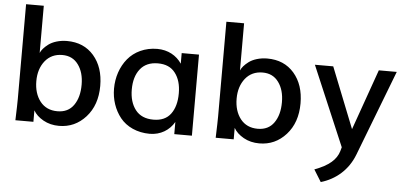

<svg xmlns="http://www.w3.org/2000/svg" viewBox="-58 -841 2516 1182"><g transform="rotate(5 1200.0 -250.5)"><path d="M306.6 -77.6C261.2 -77.6 225.6 -93.8 199.7 -126.5C174.3 -159.2 161.6 -201.2 161.6 -251.5C161.6 -301.8 174.8 -343.3 200.7 -376C227.1 -408.7 262.7 -425.3 307.6 -425.3C350.1 -425.3 382.8 -409.2 406.2 -377C429.7 -345.2 441.4 -303.7 441.4 -253.4C441.4 -201.2 430.2 -159.2 407.2 -126.5C384.3 -93.8 351.1 -77.6 306.6 -77.6ZM324.2 11.2C390.1 11.2 444.8 -13.7 489.3 -63C533.7 -112.3 556.2 -176.8 556.2 -255.9C556.2 -333 535.6 -395 494.6 -442.4C453.6 -489.7 398.4 -513.7 328.6 -513.7C282.2 -513.7 240.7 -500 215.3 -481C189.9 -461.9 174.3 -443.4 167 -425.8V-717.3H57.6V-132.8C57.6 -112.3 56.6 -67.9 54.2 0H165.5V-70.8C178.2 -47.9 198.7 -28.8 227.1 -12.7C255.9 3.4 288.1 11.2 324.2 11.2Z M899.9 -77.6C850.6 -77.6 813.5 -93.8 788.6 -126C763.7 -158.2 751.5 -200.2 751.5 -251.5C751.5 -303.7 763.7 -345.7 788.6 -377.4C813.5 -409.2 850.1 -425.3 898.4 -425.3C945.8 -425.3 981.4 -409.7 1005.4 -377.9C1029.8 -346.2 1042 -304.7 1042 -252.4C1042 -199.2 1030.3 -156.7 1006.8 -125C983.4 -93.3 947.8 -77.6 899.9 -77.6ZM884.8 11.2C951.7 11.2 1006.3 -22.9 1036.1 -75.2V0H1145V-501H1038.1V-435.5C1006.8 -482.9 953.1 -513.7 886.7 -513.7C810.5 -513.7 745.6 -481.9 705.1 -432.6C664.6 -383.3 642.1 -317.4 642.1 -247.1C642.1 -180.2 663.1 -117.7 702.1 -68.8C741.2 -20 806.6 11.2 884.8 11.2Z M1544.4 -77.6C1499 -77.6 1463.4 -93.8 1437.5 -126.5C1412.1 -159.2 1399.4 -201.2 1399.4 -251.5C1399.4 -301.8 1412.6 -343.3 1438.5 -376C1464.8 -408.7 1500.5 -425.3 1545.4 -425.3C1587.9 -425.3 1620.6 -409.2 1644 -377C1667.5 -345.2 1679.2 -303.7 1679.2 -253.4C1679.2 -201.2 1668 -159.2 1645 -126.5C1622.1 -93.8 1588.9 -77.6 1544.4 -77.6ZM1562 11.2C1627.9 11.2 1682.6 -13.7 1727.1 -63C1771.5 -112.3 1793.9 -176.8 1793.9 -255.9C1793.9 -333 1773.4 -395 1732.4 -442.4C1691.4 -489.7 1636.2 -513.7 1566.4 -513.7C1520 -513.7 1478.5 -500 1453.1 -481C1427.7 -461.9 1412.1 -443.4 1404.8 -425.8V-717.3H1295.4V-132.8C1295.4 -112.3 1294.4 -67.9 1292 0H1403.3V-70.8C1416 -47.9 1436.5 -28.8 1464.8 -12.7C1493.7 3.4 1525.9 11.2 1562 11.2Z M1960 215.3C2051.3 188.5 2126.5 125.5 2164.1 27.3L2367.2 -501H2256.3L2123.5 -126L1974.6 -501H1861.3L2070.3 -9.3L2063.5 15.1C2047.4 68.4 2003.4 107.9 1914.1 141.1L1960 215.3Z"/></g></svg>

Font: Ride SemiBold
Style: Regular
Weight: 600
Version: Version 3.000